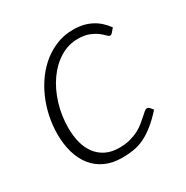

<svg xmlns="http://www.w3.org/2000/svg" viewBox="-125 -613 704 725"><g transform="rotate(-30 227.0 -250.0)"><path d="M400.5 -91Q374 -61.5 350.2 -42.5Q326.5 -23.5 303.8 -12.5Q281 -1.5 257.5 2.5Q234 6.5 207.5 6.5Q164.5 6.5 132.8 -8.2Q101 -23 80 -49.5Q59 -76 48.5 -112.5Q38 -149 38 -192Q38 -231.5 46.2 -270.2Q54.5 -309 70 -344Q85.5 -379 107.5 -408.5Q129.5 -438 157 -459.5Q184.5 -481 216.8 -493.2Q249 -505.5 285.5 -505.5Q310 -505.5 329.8 -500.8Q349.5 -496 366 -487.2Q382.5 -478.5 396 -466Q409.5 -453.5 421 -438L407 -421.5Q402.5 -416 396.5 -416Q391.5 -416 384.2 -424Q377 -432 364.8 -441.2Q352.5 -450.5 333 -458.5Q313.5 -466.5 284 -466.5Q242 -466.5 205.8 -444Q169.5 -421.5 142.8 -383.5Q116 -345.5 100.8 -295.8Q85.5 -246 85.5 -192Q85.5 -157.5 93.2 -128Q101 -98.5 117.2 -77Q133.5 -55.5 158 -43.5Q182.5 -31.5 216 -31.5Q242.5 -31.5 263.5 -37.2Q284.5 -43 300.8 -51.5Q317 -60 329.2 -70.2Q341.5 -80.5 351 -89Q360.5 -97.5 367.2 -103.2Q374 -109 379.5 -109Q385 -109 390 -104L400.5 -91Z"/></g></svg>

Font: Lato Light
Style: Italic
Weight: 300
Italic angle: -7°
Designer: Lukasz Dziedzic
Foundry: tyPoland Lukasz Dziedzic
Version: Version 2.007; 2014-02-27